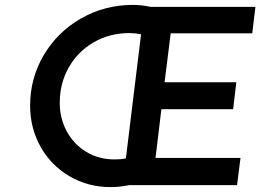

<svg xmlns="http://www.w3.org/2000/svg" viewBox="-20 -756 1063 784"><path d="M677 -620 652 -420H945L932 -310H639L615 -111H962L948 0H507Q467 8 432 8Q339 8 263.5 -36.5Q188 -81 145.5 -157Q103 -233 103 -325Q103 -437 159 -531.5Q215 -626 311.5 -681Q408 -736 523 -736Q558 -736 595 -728H1023L1010 -620ZM448 -105Q474 -105 494 -109L556 -616Q531 -621 509 -621Q428 -621 363 -583.5Q298 -546 261 -481Q224 -416 224 -336Q224 -272 253 -219Q282 -166 333 -135.5Q384 -105 448 -105Z"/></svg>

Font: Josefin Sans SemiBold
Style: Italic
Weight: 600
Italic angle: -7°
Designer: Santiago Orozco
Foundry: Typemade
Version: Version 2.000